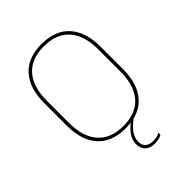

<svg xmlns="http://www.w3.org/2000/svg" viewBox="-236 -762 1058 1058"><g transform="rotate(-45 293.0 -233.0)"><path d="M338.5 182.5Q302 182.5 281.8 164Q261.5 145.5 261.5 112.5V112Q261.5 76.5 282.2 49Q303 21.5 333 0L353.5 -3.5V0Q320.5 24 300 51Q279.5 78 279.5 110V110.5Q279.5 139 296.5 152.2Q313.5 165.5 341 165.5Q355 165.5 368 162.8Q381 160 395 153L391.5 170.5Q383 175.5 368 179Q353 182.5 338.5 182.5ZM283 9Q176.5 9 120 -53.8Q63.5 -116.5 63.5 -232.5V-406.5Q63.5 -522.5 120 -585.2Q176.5 -648 283 -648Q389.5 -648 446.2 -585.2Q503 -522.5 503 -406.5V-232.5Q503 -116.5 446.2 -53.8Q389.5 9 283 9ZM283 -9Q381.5 -9 432.5 -67.2Q483.5 -125.5 483.5 -232.5V-407Q483.5 -514 432.5 -572Q381.5 -630 283 -630Q185 -630 134 -572Q83 -514 83 -407V-232.5Q83 -125.5 134 -67.2Q185 -9 283 -9Z"/></g></svg>

Font: Anek Latin Medium Thin
Style: Regular
Weight: 250
Version: Version 1.003